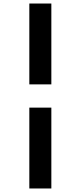

<svg xmlns="http://www.w3.org/2000/svg" viewBox="-20 -845 330 1090"><path d="M146.5 -366V-825H271.5V-366ZM146.5 225V-234H271.5V225Z"/></svg>

Font: Overpass
Style: Bold Italic
Weight: 700
Italic angle: -10°
Designer: Delve Withrington, Dave Bailey, Thomas Jockin
Foundry: Delve Fonts LLC
Version: Version 4.000; ttfautohint (v1.8.3)